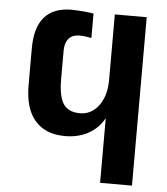

<svg xmlns="http://www.w3.org/2000/svg" viewBox="-52 -776 716 823"><g transform="rotate(5 305.5 -364.5)"><path d="M546.4 -724.6V0H409.2V-278.3Q386.2 -235.4 342.8 -210.9Q299.3 -186.5 241.2 -186.5Q157.2 -186.5 112.3 -238.3Q67.4 -290 67.4 -389.6V-548.8Q67.4 -728.5 224.1 -728.5Q232.9 -728.5 250.7 -727.3Q268.6 -726.1 287.4 -724.4Q306.2 -722.7 317.9 -720.2V-615.2Q289.6 -621.1 266.6 -621.1Q235.4 -621.1 219.7 -602.5Q204.1 -584 204.1 -550.3V-428.7Q204.1 -353 225.8 -321.3Q247.6 -289.6 296.9 -289.6Q346.7 -289.6 377.9 -332.3Q409.2 -375 409.2 -441.9V-724.6Z"/></g></svg>

Font: Arimo
Style: Bold
Weight: 700
Designer: Steve Matteson
Foundry: Monotype Imaging Inc.
Version: Version 1.33